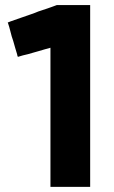

<svg xmlns="http://www.w3.org/2000/svg" viewBox="-20 -730 450 760"><path d="M179.7 -541Q167 -537.1 155.3 -534.2Q143.6 -531.2 131.8 -527.3Q122.1 -524.4 111.3 -521.5Q100.6 -518.6 90.8 -515.6Q81.1 -512.7 70.3 -510.7Q60.5 -507.8 50.8 -504.9Q49.8 -506.8 48.8 -509.8Q47.9 -511.7 47.9 -514.6Q43.9 -527.3 40 -541Q36.1 -554.7 32.2 -568.4Q29.3 -577.1 26.4 -585.9Q24.4 -595.7 21.5 -604.5Q18.6 -614.3 16.6 -623Q13.7 -631.8 10.7 -641.6Q13.7 -641.6 15.6 -642.6Q17.6 -643.6 19.5 -644.5Q41 -651.4 61.5 -659.2Q83 -667 103.5 -673.8Q118.2 -678.7 131.8 -684.6Q146.5 -689.5 161.1 -694.3Q171.9 -698.2 183.6 -702.1Q194.3 -706.1 205.1 -710Q206.1 -710 206.1 -710Q207 -710 207 -710Q211.9 -710 215.8 -710Q219.7 -710 224.6 -710Q233.4 -710 243.2 -710Q252 -710 261.7 -710Q271.5 -710 280.3 -710Q290 -710 298.8 -710Q308.6 -710 318.4 -710Q328.1 -710 336.9 -710Q336.9 -707 336.9 -705.1Q336.9 -702.1 336.9 -700.2Q336.9 -620.1 336.9 -541Q336.9 -460.9 336.9 -381.8Q336.9 -327.1 336.9 -272.5Q336.9 -217.8 336.9 -163.1Q336.9 -120.1 336.9 -77.1Q336.9 -33.2 336.9 9.8Q335 9.8 332 9.8Q330.1 9.8 327.1 9.8Q311.5 9.8 295.9 9.8Q280.3 9.8 264.6 9.8Q253.9 9.8 243.2 9.8Q232.4 9.8 221.7 9.8Q210.9 9.8 200.2 9.8Q189.5 9.8 179.7 9.8Q179.7 7.8 179.7 4.9Q179.7 2.9 179.7 0Q179.7 -63.5 179.7 -126Q179.7 -188.5 179.7 -252Q179.7 -294.9 179.7 -337.9Q179.7 -381.8 179.7 -424.8Q179.7 -439.5 179.7 -453.1Q179.7 -467.8 179.7 -482.4Q179.7 -497.1 179.7 -511.7Q179.7 -526.4 179.7 -541Z"/></svg>

Font: LeFont
Style: Bold
Weight: 800
Designer: Leryon MEDIA
Version: Version 1.0